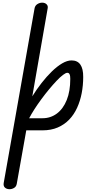

<svg xmlns="http://www.w3.org/2000/svg" viewBox="-20 -950 635 1403"><path d="M50 432.5Q29 432.5 16.2 421Q3.5 409.5 7 387.5L232.5 -888.5Q236 -909 252.8 -919.8Q269.5 -930.5 288 -930.5Q308 -930.5 320 -919Q332 -907.5 328.5 -890L216 -246Q247 -296.5 283.8 -343.5Q320.5 -390.5 358.8 -427.8Q397 -465 434 -486.8Q471 -508.5 503 -508.5Q546 -508.5 567.2 -478Q588.5 -447.5 588 -387.5Q588 -326.5 577 -269.2Q566 -212 543.5 -162.5Q521 -113 485.8 -76.2Q450.5 -39.5 402 -18.5Q353.5 2.5 290.5 2.5H172L102.5 393Q99 413.5 83.2 423Q67.5 432.5 50 432.5ZM193 -86H290.5Q349.5 -86 395.5 -120.2Q441.5 -154.5 467.5 -218.8Q493.5 -283 493.5 -373.5Q493.5 -381.5 492.5 -392Q491.5 -402.5 486.8 -410.2Q482 -418 471.5 -418Q460.5 -418 439.8 -402.2Q419 -386.5 393.2 -359.2Q367.5 -332 339 -297.8Q310.5 -263.5 283 -226.2Q255.5 -189 232.2 -152.8Q209 -116.5 193 -86Z"/></svg>

Font: Edu AU VIC WA NT Hand Medium
Style: Regular
Weight: 500
Version: Version 1.001